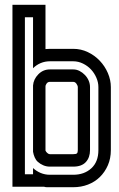

<svg xmlns="http://www.w3.org/2000/svg" viewBox="-20 -782 498 802"><path d="M118 -425Q120 -451 140 -471.5Q160 -492 188 -492H286Q300 -492 312.5 -485.5Q325 -479 335 -468.5Q345 -458 350.5 -445Q356 -432 356 -418V-155Q356 -124 338.5 -105Q321 -86 286 -86H188Q174 -86 161 -91.5Q148 -97 138 -106Q130 -113 125 -124.5Q120 -136 118 -148ZM118 -80Q132 -67 150 -59.5Q168 -52 188 -52H286Q332 -52 361.5 -79Q391 -106 391 -155V-418Q391 -438 382.5 -457.5Q374 -477 360 -492Q346 -507 326.5 -516.5Q307 -526 286 -526H188Q168 -526 150 -518.5Q132 -511 118 -497V-710H84V-54H118ZM286 -138Q298 -138 301.5 -141.5Q305 -145 305 -155V-418Q305 -424 299.5 -432Q294 -440 286 -440H188Q180 -440 175 -433.5Q170 -427 170 -420V-153Q172 -148 177.5 -143Q183 -138 188 -138ZM32 -762H170V-577Q175 -577 179 -577.5Q183 -578 188 -578H286Q318 -578 346.5 -564.5Q375 -551 396.5 -528.5Q418 -506 430.5 -477Q443 -448 443 -418V-155Q443 -120 430.5 -91.5Q418 -63 397 -42.5Q376 -22 347.5 -11Q319 0 286 0H188Q182 0 176 0Q170 0 164 -2H32Z"/></svg>

Font: Aurach Bi
Style: Regular
Weight: 400
Designer: Peter Wiegel
Foundry: Peter Wiegel
Version: Version 1.002